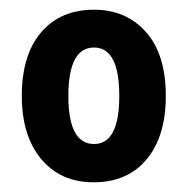

<svg xmlns="http://www.w3.org/2000/svg" viewBox="-20 -742 387 396"><path d="M322 -544Q322 -461 282.5 -413.5Q243 -366 173 -366Q105 -366 65 -414Q25 -462 25 -544Q25 -629 65 -675.5Q105 -722 174 -722Q240 -722 281 -676Q322 -630 322 -544ZM121 -544Q121 -445 174 -445Q226 -445 226 -544Q226 -644 174 -644Q121 -644 121 -544Z"/></svg>

Font: Noto Sans Khmer UI Condensed
Style: Bold
Weight: 700
Width: 3
Designer: Danh Hong and the Monotype Design Team
Foundry: Monotype Imaging Inc.
Version: Version 2.002; ttfautohint (v1.8.4.7-5d5b)